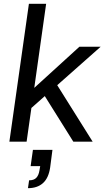

<svg xmlns="http://www.w3.org/2000/svg" viewBox="-20 -740 570 1003"><path d="M29 0 131 -720H221L159 -281L395 -496H506L279 -295L464 0H363L214 -238L144 -176L119 0ZM126 243 132 202Q157 202 169.5 189Q182 176 186 151L190 128H140L152 43H254L242 135Q234 190 204.5 216.5Q175 243 126 243Z"/></svg>

Font: Host Grotesk
Style: Italic
Weight: 400
Italic angle: -8°
Designer: Doğukan Karapınar based on Poppins by Indian Type Foundry, Jonny Pinhorn
Foundry: Element Type
Version: Version 1.001; ttfautohint (v1.8.4.7-5d5b)